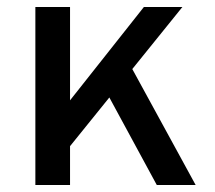

<svg xmlns="http://www.w3.org/2000/svg" viewBox="-20 -531 617 551"><path d="M141 -62V-192.5L393 -511H503.5ZM81.5 0V-511H181V0ZM430 0 272 -291.5 338 -372.5 541.5 0Z"/></svg>

Font: Overpass Medium
Style: Regular
Weight: 500
Designer: Delve Withrington, Dave Bailey, Thomas Jockin
Foundry: Delve Fonts LLC
Version: Version 4.000